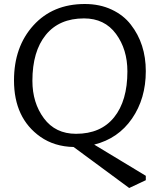

<svg xmlns="http://www.w3.org/2000/svg" viewBox="-20 -723 799 960"><path d="M50 -321Q50 -489 147 -596Q244 -703 404 -703Q479 -703 538.5 -675Q598 -647 634 -600Q709 -504 709 -367Q709 -230 640 -130Q571 -30 451 0L709 156V178L626 217L348 12Q252 10 182 -39Q50 -132 50 -321ZM400 -631Q276 -631 209 -548.5Q142 -466 142 -319Q142 -209 199.5 -131.5Q257 -54 360 -54Q484 -54 550.5 -136.5Q617 -219 617 -366Q617 -476 560 -553.5Q503 -631 400 -631Z"/></svg>

Font: Average Sans
Style: Regular
Weight: 400
Designer: Eduardo Rodriguez Tunni
Foundry: Eduardo Rodriguez Tunni
Version: Version 1.002